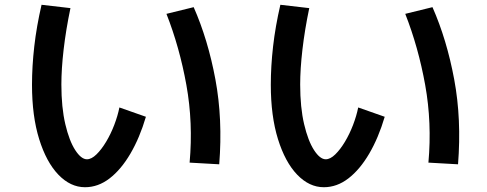

<svg xmlns="http://www.w3.org/2000/svg" viewBox="-20 -740 2040 804"><path d="M336 44Q275 44 224.5 -8.5Q174 -61 144 -157.5Q114 -254 114 -385Q114 -462 123.5 -545.5Q133 -629 154 -720L275 -706Q256 -615 246.5 -533Q237 -451 237 -386Q237 -290 253.5 -220Q270 -150 295 -111.5Q320 -73 344 -73Q363 -73 384 -93.5Q405 -114 424.5 -146.5Q444 -179 458.5 -217Q473 -255 480 -290L591 -251Q565 -163 526 -96.5Q487 -30 439 7Q391 44 336 44ZM898 -52 774 -59Q789 -226 760.5 -384Q732 -542 677 -682L791 -710Q851 -574 882 -407.5Q913 -241 898 -52Z M1336 44Q1275 44 1224.5 -8.5Q1174 -61 1144 -157.5Q1114 -254 1114 -385Q1114 -462 1123.5 -545.5Q1133 -629 1154 -720L1275 -706Q1256 -615 1246.5 -533Q1237 -451 1237 -386Q1237 -290 1253.5 -220Q1270 -150 1295 -111.5Q1320 -73 1344 -73Q1363 -73 1384 -93.5Q1405 -114 1424.5 -146.5Q1444 -179 1458.5 -217Q1473 -255 1480 -290L1591 -251Q1565 -163 1526 -96.5Q1487 -30 1439 7Q1391 44 1336 44ZM1898 -52 1774 -59Q1789 -226 1760.5 -384Q1732 -542 1677 -682L1791 -710Q1851 -574 1882 -407.5Q1913 -241 1898 -52Z"/></svg>

Font: Murecho Medium
Style: Regular
Weight: 500
Designer: Neil Summerour
Foundry: Positype
Version: Version 1.010; ttfautohint (v1.8.3)